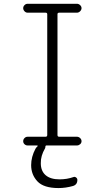

<svg xmlns="http://www.w3.org/2000/svg" viewBox="-20 -750 540 990"><path d="M214.8 -44.9Q223.6 -44.9 223.6 -53.7V-676.8Q223.6 -684.6 214.8 -684.6H122.1Q113.3 -684.6 106.4 -691.9Q99.6 -699.2 99.6 -708Q99.6 -716.8 106.4 -723.6Q113.3 -730.5 122.1 -730.5H377Q385.7 -730.5 393.1 -723.6Q400.4 -716.8 400.4 -708Q400.4 -699.2 393.1 -691.9Q385.7 -684.6 377 -684.6H285.2Q276.4 -684.6 276.4 -676.8V-53.7Q276.4 -44.9 285.2 -44.9H377Q385.7 -44.9 393.1 -38.1Q400.4 -31.2 400.4 -22Q400.4 -12.7 393.1 -6.3Q385.7 0 377 0H219.7Q213.9 0 213.9 7.8Q213.9 12.7 211.9 15.6Q189.5 53.7 190.4 91.8Q190.4 131.8 215.3 153.3Q240.2 174.8 287.1 174.8Q325.2 174.8 358.4 163.1Q365.2 160.2 372.1 165Q378.9 169.9 378.9 177.7Q378.9 202.1 356.4 209Q318.4 219.7 282.2 219.7Q205.1 219.7 172.9 185.1Q140.6 150.4 140.6 101.6Q140.6 58.6 163.1 16.6Q168 8.8 172.9 4.9Q174.8 3.9 174.3 2Q173.8 0 171.9 0H122.1Q113.3 0 106.4 -6.3Q99.6 -12.7 99.6 -22Q99.6 -31.2 106.4 -38.1Q113.3 -44.9 122.1 -44.9Z"/></svg>

Font: Rounded Mgen+ 1m light
Style: Regular
Weight: 200
Designer: [Source Han Sans]
Ryoko NISHIZUKA  (kana & ideographs); Paul D. Hunt (Latin, Greek & Cyrillic); Wenlong ZHANG  (bopomofo
Version: Version 1.059.20150602